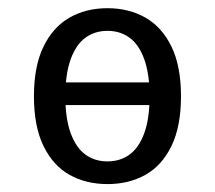

<svg xmlns="http://www.w3.org/2000/svg" viewBox="-20 -447 535 478"><path d="M78.2 -241.9H366.1V-185.5H78.2ZM64.5 -207.3Q64.5 -282.3 88.3 -331Q112.1 -379.8 153.2 -403.2Q194.4 -426.6 247.6 -426.6Q300.8 -426.6 341.9 -403.2Q383.1 -379.8 406.9 -331Q430.6 -282.3 430.6 -207.3Q430.6 -132.3 406.9 -83.5Q383.1 -34.7 341.9 -11.7Q300.8 11.3 247.6 11.3Q194.4 11.3 153.2 -11.7Q112.1 -34.7 88.3 -83.5Q64.5 -132.3 64.5 -207.3ZM352.4 -207.3Q352.4 -262.9 339.1 -299.6Q325.8 -336.3 302.4 -353.2Q279 -370.2 247.6 -370.2Q216.1 -370.2 192.7 -353.2Q169.4 -336.3 156 -299.6Q142.7 -262.9 142.7 -207.3Q142.7 -151.6 156 -115.3Q169.4 -79 192.7 -62.1Q216.1 -45.2 247.6 -45.2Q279 -45.2 302.4 -62.1Q325.8 -79 339.1 -115.3Q352.4 -151.6 352.4 -207.3Z"/></svg>

Font: Playfair Micro SmCond SmLight
Style: Regular
Weight: 360
Width: 4
Designer: Claus Eggers Sørensen
Foundry: Claus Eggers Sørensen
Version: Version 2.100;Glyphs 3.2 (3219)